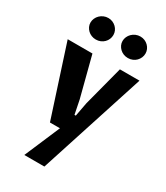

<svg xmlns="http://www.w3.org/2000/svg" viewBox="-246 -865 1058 1227"><g transform="rotate(30 283.0 -251.5)"><path d="M18.1 -517.6H200.7L276.9 -222.7L297.4 -120.6H307.1L326.2 -222.7L403.3 -517.6H547.9L295.9 261.7H147.9L259.8 0H186ZM90.8 -683.1Q90.8 -699.2 97.4 -714.1Q104 -729 115.5 -740.2Q127 -751.5 142.6 -758.3Q158.2 -765.1 176.3 -765.1Q193.4 -765.1 208.3 -758.8Q223.1 -752.4 234.1 -741.7Q245.1 -731 251.5 -716.8Q257.8 -702.6 257.8 -686.5Q257.8 -670.4 251.7 -655.8Q245.6 -641.1 234.4 -629.9Q223.1 -618.7 207.8 -612.1Q192.4 -605.5 173.8 -605.5Q156.7 -605.5 141.6 -611.6Q126.5 -617.7 115.2 -628.4Q104 -639.2 97.4 -653.1Q90.8 -667 90.8 -683.1ZM327.1 -683.1Q327.1 -699.2 333.7 -714.1Q340.3 -729 351.8 -740.2Q363.3 -751.5 378.9 -758.3Q394.5 -765.1 412.6 -765.1Q430.2 -765.1 445.1 -758.8Q460 -752.4 470.9 -741.7Q481.9 -731 488.3 -716.8Q494.6 -702.6 494.6 -686.5Q494.6 -670.4 488.3 -655.8Q481.9 -641.1 470.9 -629.9Q460 -618.7 444.3 -612.1Q428.7 -605.5 410.6 -605.5Q393.1 -605.5 377.9 -611.6Q362.8 -617.7 351.6 -628.4Q340.3 -639.2 333.7 -653.1Q327.1 -667 327.1 -683.1Z"/></g></svg>

Font: Proza Libre
Style: Bold
Weight: 700
Designer: Jasper de Waard
Foundry: Jasper de Waard
Version: Version 1.000; ttfautohint (v1.4.1.8-43bc)